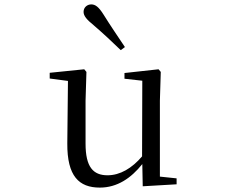

<svg xmlns="http://www.w3.org/2000/svg" viewBox="-20 -838 1040 873"><path d="M548 -624C516 -672 483 -720 450 -773C429 -806 414 -818 395 -818C377 -818 360 -805 360 -784C360 -766 374 -749 405 -724C448 -687 489 -649 529 -610ZM629 9 783 0V-27L707 -35V-380L711 -511L701 -523L546 -506V-480L627 -471L626 -127C580 -73 526 -41 469 -41C404 -41 369 -78 369 -185V-380L373 -511L363 -523L206 -507V-481L289 -470L286 -186C285 -37 339 15 434 15C513 15 576 -28 627 -92Z"/></svg>

Font: Harano Aji Mincho CN
Style: Regular
Weight: 400
Foundry: Masamichi Hosoda
Version: HaranoAjiMinchoCN-Regular version 20230610;ttx 4.39.4